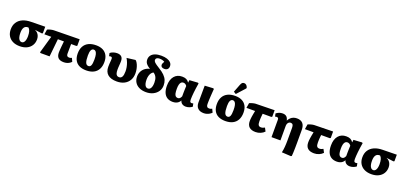

<svg xmlns="http://www.w3.org/2000/svg" viewBox="41 -2233 8143 3860"><g transform="rotate(20 4113.0 -303.5)"><path d="M315 14Q227 14 163.5 -17.5Q100 -49 65.5 -107Q31 -165 31 -245Q31 -332 70.5 -394Q110 -456 185 -490Q260 -524 366 -525L665 -530V-391L648 -381L495 -400V-398Q527 -386 550 -362Q573 -338 585.5 -305Q598 -272 598 -233Q598 -159 562.5 -103Q527 -47 463.5 -16.5Q400 14 315 14ZM323 -76Q362 -76 383.5 -118Q405 -160 405 -233Q405 -293 392 -336Q379 -379 354 -400H343Q290 -400 263.5 -361.5Q237 -323 237 -245Q237 -192 247 -154.5Q257 -117 276.5 -96.5Q296 -76 323 -76Z M1255 14Q1176 14 1137.5 -23.5Q1099 -61 1099 -139Q1099 -155 1100.5 -176.5Q1102 -198 1104 -224Q1106 -250 1108.5 -277Q1111 -304 1114 -331Q1117 -358 1119 -381H990L951 0H761L742 -10L848 -381H701L718 -488Q731 -495 747.5 -501Q764 -507 783.5 -511.5Q803 -516 820.5 -519Q838 -522 851 -522L1402 -530V-391L1384 -381H1273Q1273 -358 1272.5 -334Q1272 -310 1272 -285Q1272 -260 1271.5 -232.5Q1271 -205 1271 -173Q1271 -141 1285 -126Q1299 -111 1330 -111Q1343 -111 1356 -114.5Q1369 -118 1383 -126L1417 -52Q1395 -29 1369 -14.5Q1343 0 1315 7Q1287 14 1255 14Z M1736 14Q1648 14 1586.5 -16.5Q1525 -47 1493.5 -106Q1462 -165 1462 -249Q1462 -339 1496 -401.5Q1530 -464 1596 -497Q1662 -530 1757 -530Q1843 -530 1903 -499.5Q1963 -469 1994.5 -410.5Q2026 -352 2026 -268Q2026 -179 1992 -115.5Q1958 -52 1893.5 -19Q1829 14 1736 14ZM1750 -84Q1787 -84 1803.5 -122Q1820 -160 1820 -250Q1820 -312 1811 -352Q1802 -392 1784.5 -412Q1767 -432 1742 -432Q1705 -432 1686.5 -395Q1668 -358 1668 -282Q1668 -176 1687.5 -130Q1707 -84 1750 -84Z M2390 13Q2263 13 2197 -43Q2131 -99 2131 -207Q2131 -242 2133 -272.5Q2135 -303 2137.5 -329.5Q2140 -356 2140 -376Q2140 -399 2132.5 -408.5Q2125 -418 2107 -418Q2099 -418 2090.5 -416.5Q2082 -415 2074 -411L2060 -476Q2088 -499 2127.5 -512Q2167 -525 2206 -525Q2271 -525 2302.5 -493.5Q2334 -462 2334 -397Q2334 -376 2332.5 -353Q2331 -330 2329 -306.5Q2327 -283 2326 -260.5Q2325 -238 2325 -216Q2325 -171 2333.5 -141.5Q2342 -112 2359.5 -98Q2377 -84 2404 -84Q2448 -84 2468.5 -122Q2489 -160 2489 -239Q2489 -282 2480.5 -327.5Q2472 -373 2455.5 -417Q2439 -461 2415 -500L2598 -523L2614 -513Q2638 -484 2655 -444.5Q2672 -405 2681 -360Q2690 -315 2690 -268Q2690 -182 2653 -119Q2616 -56 2549 -21.5Q2482 13 2390 13Z M3017 14Q2933 14 2871 -15Q2809 -44 2775.5 -97Q2742 -150 2742 -221Q2742 -280 2765.5 -328Q2789 -376 2832 -409Q2875 -442 2933 -454Q2891 -480 2865 -504.5Q2839 -529 2828 -555.5Q2817 -582 2817 -613Q2817 -666 2846 -704Q2875 -742 2929.5 -762Q2984 -782 3059 -782Q3132 -782 3184.5 -764.5Q3237 -747 3265.5 -715.5Q3294 -684 3294 -640Q3294 -599 3270.5 -575.5Q3247 -552 3204 -552Q3167 -552 3146.5 -568Q3126 -584 3126 -612Q3126 -627 3134 -646.5Q3142 -666 3155 -686Q3131 -701 3104 -707.5Q3077 -714 3045 -714Q3008 -714 2987 -699.5Q2966 -685 2966 -659Q2966 -645 2972 -632.5Q2978 -620 2992.5 -605.5Q3007 -591 3033.5 -573.5Q3060 -556 3099 -531Q3174 -486 3219.5 -441Q3265 -396 3285.5 -346Q3306 -296 3306 -235Q3306 -163 3269 -107Q3232 -51 3166.5 -18.5Q3101 14 3017 14ZM3026 -68Q3067 -68 3089.5 -108.5Q3112 -149 3112 -224Q3112 -292 3091.5 -336.5Q3071 -381 3026 -410Q3000 -399 2981 -372.5Q2962 -346 2952 -309Q2942 -272 2942 -228Q2942 -177 2952 -141.5Q2962 -106 2981 -87Q3000 -68 3026 -68Z M3589 14Q3517 14 3468 -16.5Q3419 -47 3394 -106.5Q3369 -166 3369 -253Q3369 -383 3430 -456.5Q3491 -530 3597 -530Q3652 -530 3687 -513Q3722 -496 3747 -458H3749L3756 -512L3935 -523L3952 -513Q3942 -453 3935 -402.5Q3928 -352 3923.5 -308Q3919 -264 3916.5 -227Q3914 -190 3914 -158Q3914 -135 3918 -120.5Q3922 -106 3931.5 -99.5Q3941 -93 3955 -93Q3964 -93 3972 -94.5Q3980 -96 3989 -100L4003 -34Q3978 -13 3941 0.5Q3904 14 3867 14Q3820 14 3788 -8.5Q3756 -31 3746 -71H3744Q3730 -44 3707.5 -25Q3685 -6 3654.5 4Q3624 14 3589 14ZM3659 -94Q3683 -94 3700.5 -109.5Q3718 -125 3731 -157Q3731 -191 3731 -220.5Q3731 -250 3732 -277.5Q3733 -305 3734 -330.5Q3735 -356 3736 -379Q3723 -400 3703.5 -412Q3684 -424 3661 -424Q3633 -424 3614.5 -406.5Q3596 -389 3586.5 -353.5Q3577 -318 3577 -263Q3577 -202 3585 -165Q3593 -128 3611.5 -111Q3630 -94 3659 -94Z M4251 14Q4169 14 4124.5 -29Q4080 -72 4080 -152Q4080 -170 4080.5 -199Q4081 -228 4081 -264Q4081 -300 4081.5 -337.5Q4082 -375 4082 -410Q4082 -445 4082.5 -472Q4083 -499 4083 -513L4263 -523L4279 -513Q4276 -469 4273 -429.5Q4270 -390 4268 -355Q4266 -320 4264.5 -289.5Q4263 -259 4262.5 -233Q4262 -207 4262 -186Q4262 -147 4277 -129.5Q4292 -112 4324 -112Q4340 -112 4356.5 -117Q4373 -122 4383 -130L4418 -57Q4397 -35 4370 -19Q4343 -3 4313 5.5Q4283 14 4251 14Z M4712 14Q4624 14 4562.5 -16.5Q4501 -47 4469.5 -106Q4438 -165 4438 -249Q4438 -339 4472 -401.5Q4506 -464 4572 -497Q4638 -530 4733 -530Q4819 -530 4879 -499.5Q4939 -469 4970.5 -410.5Q5002 -352 5002 -268Q5002 -179 4968 -115.5Q4934 -52 4869.5 -19Q4805 14 4712 14ZM4726 -84Q4763 -84 4779.5 -122Q4796 -160 4796 -250Q4796 -312 4787 -352Q4778 -392 4760.5 -412Q4743 -432 4718 -432Q4681 -432 4662.5 -395Q4644 -358 4644 -282Q4644 -176 4663.5 -130Q4683 -84 4726 -84ZM4727 -569 4676 -600 4742 -770Q4756 -805 4771.5 -819Q4787 -833 4813 -833Q4838 -833 4857.5 -817Q4877 -801 4889 -770V-748Z M5360 14Q5269 14 5223 -28.5Q5177 -71 5177 -155Q5177 -173 5178.5 -195.5Q5180 -218 5184.5 -246.5Q5189 -275 5195 -308.5Q5201 -342 5209 -381H5024L5041 -488Q5054 -494 5070 -499.5Q5086 -505 5103.5 -510Q5121 -515 5138 -518Q5155 -521 5168 -522L5573 -530V-391L5556 -381H5371Q5369 -360 5367 -341.5Q5365 -323 5364 -307Q5363 -291 5362 -275.5Q5361 -260 5361 -245Q5361 -230 5361 -213Q5361 -159 5377 -135.5Q5393 -112 5429 -112Q5451 -112 5470.5 -118Q5490 -124 5510 -136L5548 -64Q5515 -28 5464.5 -7Q5414 14 5360 14Z M6195 226 5999 215Q6006 184 6010.5 154Q6015 124 6017.5 92Q6020 60 6021.5 25.5Q6023 -9 6023 -46V-318Q6023 -363 6009 -383.5Q5995 -404 5963 -404Q5942 -404 5925.5 -392Q5909 -380 5899.5 -358.5Q5890 -337 5890 -308V0H5699V-372Q5699 -396 5689.5 -407Q5680 -418 5660 -418Q5641 -418 5625 -411L5611 -476Q5645 -501 5677.5 -513Q5710 -525 5749 -525Q5801 -525 5831 -499.5Q5861 -474 5872 -420H5875Q5894 -456 5920 -480.5Q5946 -505 5979 -517.5Q6012 -530 6052 -530Q6136 -530 6178.5 -483Q6221 -436 6221 -342V-62Q6221 -10 6220 43Q6219 96 6217 141Q6215 186 6212 216Z M6611 14Q6520 14 6474 -28.5Q6428 -71 6428 -155Q6428 -173 6429.5 -195.5Q6431 -218 6435.5 -246.5Q6440 -275 6446 -308.5Q6452 -342 6460 -381H6275L6292 -488Q6305 -494 6321 -499.5Q6337 -505 6354.5 -510Q6372 -515 6389 -518Q6406 -521 6419 -522L6824 -530V-391L6807 -381H6622Q6620 -360 6618 -341.5Q6616 -323 6615 -307Q6614 -291 6613 -275.5Q6612 -260 6612 -245Q6612 -230 6612 -213Q6612 -159 6628 -135.5Q6644 -112 6680 -112Q6702 -112 6721.5 -118Q6741 -124 6761 -136L6799 -64Q6766 -28 6715.5 -7Q6665 14 6611 14Z M7099 14Q7027 14 6978 -16.5Q6929 -47 6904 -106.5Q6879 -166 6879 -253Q6879 -383 6940 -456.5Q7001 -530 7107 -530Q7162 -530 7197 -513Q7232 -496 7257 -458H7259L7266 -512L7445 -523L7462 -513Q7452 -453 7445 -402.5Q7438 -352 7433.5 -308Q7429 -264 7426.5 -227Q7424 -190 7424 -158Q7424 -135 7428 -120.5Q7432 -106 7441.5 -99.5Q7451 -93 7465 -93Q7474 -93 7482 -94.5Q7490 -96 7499 -100L7513 -34Q7488 -13 7451 0.5Q7414 14 7377 14Q7330 14 7298 -8.5Q7266 -31 7256 -71H7254Q7240 -44 7217.5 -25Q7195 -6 7164.5 4Q7134 14 7099 14ZM7169 -94Q7193 -94 7210.5 -109.5Q7228 -125 7241 -157Q7241 -191 7241 -220.5Q7241 -250 7242 -277.5Q7243 -305 7244 -330.5Q7245 -356 7246 -379Q7233 -400 7213.5 -412Q7194 -424 7171 -424Q7143 -424 7124.5 -406.5Q7106 -389 7096.5 -353.5Q7087 -318 7087 -263Q7087 -202 7095 -165Q7103 -128 7121.5 -111Q7140 -94 7169 -94Z M7837 14Q7749 14 7685.5 -17.5Q7622 -49 7587.5 -107Q7553 -165 7553 -245Q7553 -332 7592.5 -394Q7632 -456 7707 -490Q7782 -524 7888 -525L8187 -530V-391L8170 -381L8017 -400V-398Q8049 -386 8072 -362Q8095 -338 8107.5 -305Q8120 -272 8120 -233Q8120 -159 8084.5 -103Q8049 -47 7985.5 -16.5Q7922 14 7837 14ZM7845 -76Q7884 -76 7905.5 -118Q7927 -160 7927 -233Q7927 -293 7914 -336Q7901 -379 7876 -400H7865Q7812 -400 7785.5 -361.5Q7759 -323 7759 -245Q7759 -192 7769 -154.5Q7779 -117 7798.5 -96.5Q7818 -76 7845 -76Z"/></g></svg>

Font: Literata 18pt ExtraBold
Style: Regular
Weight: 800
Designer: Latin by Veronika Burian and Jose Scaglione. Greek by Irene Vlachou. Cyrillic by Vera Evstafieva.
Foundry: TypeTogether
Version: Version 3.103;gftools[0.9.29]